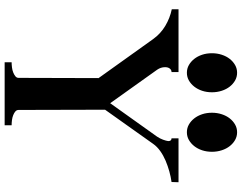

<svg xmlns="http://www.w3.org/2000/svg" viewBox="-127 -930 1040 826"><g transform="rotate(90 393.0 -517.0)"><path d="M452 -449 453 -77Q453 -69 459 -63.5Q465 -58 475 -54Q485 -50 496.5 -48.5Q508 -47 519 -47V-17H248V-47Q258 -47 270 -48.5Q282 -50 292 -54Q302 -58 308.5 -63.5Q315 -69 315 -77L316 -421Q274 -480 232 -538.5Q190 -597 148 -656Q125 -688 91.5 -708Q58 -728 20 -736V-765H290V-735Q281 -735 275 -727.5Q269 -720 269 -707Q269 -689 280 -673L424 -471Q459 -521 496 -572Q533 -623 568 -673Q576 -685 581 -698.5Q586 -712 587 -721Q587 -735 575 -735V-765H764L763 -735Q741 -732 717.5 -725.5Q694 -719 671.5 -709.5Q649 -700 630 -686.5Q611 -673 599 -656ZM549 -1017Q567 -1017 582 -1008.5Q597 -1000 608.5 -985.5Q620 -971 626.5 -951Q633 -931 633 -909Q633 -886 626.5 -866.5Q620 -847 608.5 -832.5Q597 -818 582 -809.5Q567 -801 549 -801Q531 -801 516 -809.5Q501 -818 489.5 -832.5Q478 -847 471.5 -866.5Q465 -886 465 -909Q465 -931 471.5 -951Q478 -971 489.5 -985.5Q501 -1000 516 -1008.5Q531 -1017 549 -1017ZM293 -1017Q311 -1017 326 -1008.5Q341 -1000 352.5 -985.5Q364 -971 370.5 -951Q377 -931 377 -909Q377 -886 370.5 -866.5Q364 -847 352.5 -832.5Q341 -818 326 -809.5Q311 -801 293 -801Q275 -801 260 -809.5Q245 -818 233.5 -832.5Q222 -847 215.5 -866.5Q209 -886 209 -909Q209 -931 215.5 -951Q222 -971 233.5 -985.5Q245 -1000 260 -1008.5Q275 -1017 293 -1017Z"/></g></svg>

Font: CatShop
Style: Regular
Weight: 400
Designer: Peter Wiegel
Foundry: Peter Wiegel
Version: Version 1.000 2009 initial release